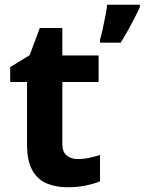

<svg xmlns="http://www.w3.org/2000/svg" viewBox="-20 -780 610 810"><path d="M308 -109Q333 -109 356 -114Q379 -119 402 -126V-15Q378 -5 342.5 2.5Q307 10 265 10Q216 10 177.5 -6Q139 -22 116.5 -61.5Q94 -101 94 -171V-434H23V-497L105 -547L148 -662H243V-546H396V-434H243V-171Q243 -140 261 -124.5Q279 -109 308 -109ZM570 -750Q560 -728 547.5 -703.5Q535 -679 520.5 -653Q506 -627 489 -600H402V-613Q408 -633 413.5 -659Q419 -685 424.5 -712Q430 -739 432 -760H570Z"/></svg>

Font: Noto Sans Sundanese
Style: Bold
Weight: 700
Version: Version 2.003